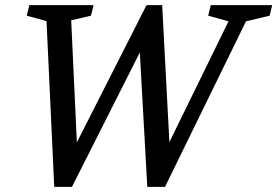

<svg xmlns="http://www.w3.org/2000/svg" viewBox="-20 -720 1079 747"><path d="M84 -659 94 -700H344L334 -659L257 -641L279 -166L550 -700H611L639 -167L869 -637L790 -659L800 -700H1039L1029 -659L937 -637L622 7H553L524 -516L260 7H191L161 -638Z"/></svg>

Font: Volkhov
Style: Italic
Weight: 400
Italic angle: -12°
Designer: Cyreal (www.cyreal.org)
Foundry: Cyreal (www.cyreal.org)
Version: Version 1.010